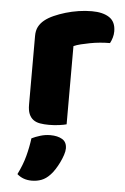

<svg xmlns="http://www.w3.org/2000/svg" viewBox="-54 -539 543 834"><g transform="rotate(5 217.5 -122.0)"><path d="M246 -1Q236 2 214.5 5Q193 8 170 8Q148 8 130.5 5Q113 2 101 -7Q89 -16 82.5 -31.5Q76 -47 76 -72V-372Q76 -395 84.5 -411.5Q93 -428 109 -441Q125 -454 148.5 -464.5Q172 -475 199 -483Q226 -491 255 -495.5Q284 -500 313 -500Q361 -500 389 -481.5Q417 -463 417 -421Q417 -407 413 -393.5Q409 -380 403 -369Q382 -369 360 -367Q338 -365 317 -361Q296 -357 277.5 -352.5Q259 -348 246 -342ZM195 223Q178 241 158.5 248.5Q139 256 116 256Q78 256 52 233Q73 191 83.5 151.5Q94 112 99 73Q115 65 136.5 58.5Q158 52 180 52Q212 52 232 64Q252 76 252 104Q252 116 246.5 132.5Q241 149 233 165.5Q225 182 215 197.5Q205 213 195 223Z"/></g></svg>

Font: Baloo Bhaijaan
Style: Regular
Weight: 400
Designer: Devika Bhansali and Ek Type
Foundry: Ek Type
Version: Version 1.443;PS 1.000;hotconv 16.6.51;makeotf.lib2.5.65220;